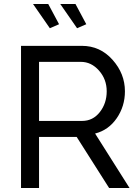

<svg xmlns="http://www.w3.org/2000/svg" viewBox="-20 -939 697 959"><path d="M145 -919H221L275 -818L229 -798ZM281 -919H357L411 -818L365 -798ZM85 0V-710H389Q480 -710 542 -640.5Q604 -571 604 -483Q604 -408 563 -348.5Q522 -289 455 -272L627 0H525L363 -255H175V0ZM175 -335H390Q444 -335 478.5 -379Q513 -423 513 -483Q513 -543 474.5 -586.5Q436 -630 384 -630H175Z"/></svg>

Font: Raleway-v4020 Medium
Style: Regular
Weight: 500
Designer: Matt McInerney, Pablo Impallari, Rodrigo Fuenzalida
Foundry: Matt McInerney, Pablo Impallari, Rodrigo Fuenzalida
Version: Version 4.020;PS 004.020;hotconv 1.0.88;makeotf.lib2.5.64775